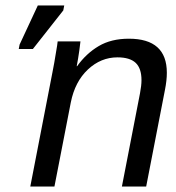

<svg xmlns="http://www.w3.org/2000/svg" viewBox="-20 -679 640 699"><path d="M423.8 0 489.7 -339.4Q495.1 -367.7 495.1 -387.2Q495.1 -430.2 473.9 -450.2Q452.6 -470.2 407.7 -470.2Q347.2 -470.2 300 -426Q252.9 -381.8 237.8 -306.2L178.2 0H90.3L170.9 -415.5Q174.3 -432.1 177.5 -450.4Q180.7 -468.8 183.3 -485.1Q186 -501.5 188 -513.2Q189.9 -524.9 189.9 -528.3H272.9Q272.9 -525.4 268.8 -495.4Q264.6 -465.3 259.3 -438H260.7Q293.9 -484.4 339.4 -511.2Q384.8 -538.1 449.2 -538.1Q587.4 -538.1 587.4 -414.1Q587.4 -386.2 580.6 -352.1L512.2 0ZM48.3 -500.5 51.3 -516.6 117.7 -659.2H213.9L210.4 -641.1L99.6 -500.5Z"/></svg>

Font: Cousine
Style: Italic
Weight: 400
Italic angle: -12°
Monospace: yes
Designer: Steve Matteson
Foundry: Monotype Imaging Inc.
Version: Version 1.21